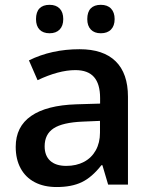

<svg xmlns="http://www.w3.org/2000/svg" viewBox="-20 -751 619 781"><path d="M419.9 0 396.5 -79.1H392.6Q354 -29.8 312.7 -10Q271.5 9.8 210.4 9.8Q158.7 9.8 121.3 -9.8Q84 -29.3 64 -66.2Q43.9 -103 43.9 -153.8Q43.9 -235.8 106.7 -279.3Q169.4 -322.8 290.5 -326.7L387.2 -329.6V-352.1Q387.2 -409.2 362.5 -437.5Q337.9 -465.8 286.6 -465.8Q219.2 -465.8 132.8 -424.8L97.7 -505.4Q189.5 -550.8 303.7 -550.8Q400.4 -550.8 450.4 -501.7Q500.5 -452.6 500.5 -357.4V0ZM386.7 -211.4V-259.3L316.4 -256.3Q234.9 -252.9 198.2 -229Q161.6 -205.1 161.6 -155.8Q161.6 -117.7 184.3 -96.9Q207 -76.2 249.5 -76.2Q290.5 -76.2 321.5 -92.5Q352.5 -108.9 369.6 -139.6Q386.7 -170.4 386.7 -211.4ZM335 -673.3Q335 -702.1 349.1 -716.8Q363.3 -731.4 390.1 -731.4Q417 -731.4 431.6 -716.1Q446.3 -700.7 446.3 -673.3Q446.3 -646 431.6 -630.9Q417 -615.7 390.1 -615.7Q363.8 -615.7 349.4 -630.9Q335 -646 335 -673.3ZM126.5 -673.3Q126.5 -702.1 140.6 -716.8Q154.8 -731.4 181.6 -731.4Q208 -731.4 222.7 -716.3Q237.3 -701.2 237.3 -673.3Q237.3 -646 222.7 -630.9Q208 -615.7 181.6 -615.7Q155.3 -615.7 140.9 -630.6Q126.5 -645.5 126.5 -673.3Z"/></svg>

Font: Viking Open Sans Light
Style: Bold
Weight: 600
Foundry: Ascender Corporation
Version: Version 2.001